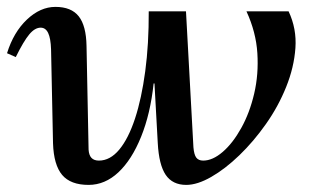

<svg xmlns="http://www.w3.org/2000/svg" viewBox="-25 -516 887 549"><path d="M228.3 12.7Q176.8 12.7 152.7 -15.8Q128.6 -44.4 126.6 -106.4L121 -374.9Q120 -406.5 112.7 -421.7Q105.4 -436.9 91.3 -436.9Q74.7 -436.9 58.7 -417.7Q42.6 -398.5 20.1 -352.8L-4.9 -363.8Q13.7 -423.9 52 -460.1Q90.3 -496.3 133.5 -496.3Q178.8 -496.3 200.1 -469.4Q221.4 -442.5 222.4 -384.8L228.3 -88.1Q229.3 -72.2 236.6 -64.5Q243.9 -56.8 257.9 -56.8Q289.8 -56.8 316 -88.2Q342.2 -119.7 361.1 -177.1Q379.9 -234.4 390.3 -312.3Q400.7 -390.1 400.3 -483.6H455.8L456.7 -277.4H414.3Q405.1 -190.9 378.5 -125.1Q352 -59.4 313.6 -23.3Q275.2 12.7 228.3 12.7ZM507.5 12.7Q468.3 12.7 448.8 -16Q429.4 -44.8 426.1 -107L405.3 -483.6H506.8L528.1 -94.6Q529.9 -73.6 536.3 -65.2Q542.8 -56.8 556 -56.8Q583 -56.8 611.9 -81.7Q640.8 -106.6 664.8 -149.9Q688.9 -193.1 701.8 -248.3Q714.7 -303.4 710.9 -363.8Q707.1 -424.3 679.7 -483.6H800.2Q823.6 -434 819.7 -378.7Q815.8 -323.4 793.3 -267.5Q770.9 -211.7 735.5 -161.5Q700.2 -111.4 659.5 -72.1Q618.7 -32.8 579 -10.1Q539.3 12.7 507.5 12.7Z"/></svg>

Font: Platypi Light
Style: Italic
Weight: 300
Italic angle: -13°
Designer: David Sargent
Foundry: Bolt Cutter Type
Version: Version 1.200